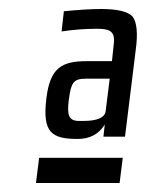

<svg xmlns="http://www.w3.org/2000/svg" viewBox="-20 -680 324 427"><path d="M233 -582 229 -544H173C117 -544 91 -529 83 -460C74 -385 95 -371 153 -371C180 -371 200 -382 213 -403L210 -376H258L282 -570C287 -607 284 -631 275 -643C265 -654 242 -660 205 -660C181 -660 154 -658 122 -655L117 -610C143 -614 169 -616 194 -616C221 -616 237 -613 233 -582ZM133 -458C138 -496 143 -505 171 -505H224L215 -433C213 -418 196 -411 164 -411H156C132 -411 129 -425 133 -458ZM60 -273H246L253 -329H67Z"/></svg>

Font: Gamestation Condensed
Style: Italic
Weight: 400
Width: 3
Designer: Jonas Hecksher
Foundry: Jonas Hecksher, Playtypeª, e-types AS
Version: Version 1.003